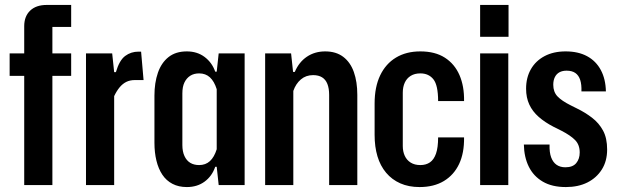

<svg xmlns="http://www.w3.org/2000/svg" viewBox="-20 -749 2501 777"><path d="M78 0V-442H19V-533H78V-643Q78 -683 102 -706Q126 -729 169 -729H268V-640H192V-533H268V-442H192V0Z M328 0V-533H434L442 -457H449Q463 -505 486.5 -522.5Q510 -540 540 -540H551L561 -425H526Q506 -425 491 -417.5Q476 -410 464 -395.5Q452 -381 442 -360V0Z M736 8Q703 8 678 -5Q653 -18 637 -42Q621 -66 613 -99Q605 -132 605 -171V-362Q605 -414 619 -454.5Q633 -495 662 -518Q691 -541 736 -541Q778 -541 808 -518.5Q838 -496 851 -459H857L865 -533H970V0H865L857 -74H851Q838 -36 808 -14Q778 8 736 8ZM786 -81Q812 -81 829.5 -97Q847 -113 857 -145V-388Q847 -420 829.5 -436Q812 -452 786 -452Q765 -452 750 -442.5Q735 -433 726.5 -415.5Q718 -398 718 -371V-162Q718 -136 726.5 -117.5Q735 -99 750 -90Q765 -81 786 -81Z M1053 0V-533H1158L1166 -458H1173Q1190 -498 1222 -519.5Q1254 -541 1296 -541Q1340 -541 1369 -519Q1398 -497 1412 -457.5Q1426 -418 1426 -365V0H1312V-365Q1312 -391 1305 -409Q1298 -427 1283.5 -436Q1269 -445 1247 -445Q1218 -445 1197.5 -427.5Q1177 -410 1167 -381V0Z M1678 8Q1634 8 1600 -7Q1566 -22 1542.5 -50Q1519 -78 1507.5 -116.5Q1496 -155 1496 -203V-330Q1496 -397 1518.5 -444Q1541 -491 1582.5 -516Q1624 -541 1681 -541Q1741 -541 1780.5 -515.5Q1820 -490 1839.5 -445Q1859 -400 1858 -340H1753Q1753 -404 1734 -428Q1715 -452 1681 -452Q1658 -452 1642 -442Q1626 -432 1618 -414.5Q1610 -397 1610 -374V-158Q1610 -136 1618 -118.5Q1626 -101 1642 -91Q1658 -81 1681 -81Q1704 -81 1720 -92Q1736 -103 1744.5 -127.5Q1753 -152 1753 -193H1858Q1859 -130 1838 -85.5Q1817 -41 1776.5 -16.5Q1736 8 1678 8Z M1923 0V-533H2037V0ZM1923 -600V-729H2038V-600Z M2270 8Q2214 8 2176.5 -14Q2139 -36 2120 -74.5Q2101 -113 2100 -164H2204Q2203 -132 2210.5 -112Q2218 -92 2232.5 -82Q2247 -72 2268 -72Q2298 -72 2312 -89Q2326 -106 2326 -132Q2326 -163 2307.5 -182Q2289 -201 2252 -220L2220 -236Q2185 -254 2160 -276Q2135 -298 2122 -326Q2109 -354 2109 -390Q2109 -435 2128.5 -469Q2148 -503 2184 -522Q2220 -541 2269 -541Q2320 -541 2356 -521.5Q2392 -502 2411.5 -465.5Q2431 -429 2432 -379H2333Q2334 -407 2328 -425.5Q2322 -444 2308.5 -453.5Q2295 -463 2273 -463Q2256 -463 2244 -456.5Q2232 -450 2225.5 -437Q2219 -424 2219 -406Q2219 -377 2236 -359Q2253 -341 2289 -323L2315 -310Q2348 -294 2376 -272.5Q2404 -251 2420.5 -220.5Q2437 -190 2437 -144Q2437 -97 2415.5 -63Q2394 -29 2357 -10.5Q2320 8 2270 8Z"/></svg>

Font: Hubot Sans Condensed SemiBold
Style: Regular
Weight: 600
Width: 3
Designer: Deni Anggara
Foundry: GitHub, Inc., Subsidiary of Microsoft Corporation
Version: Version 2.000